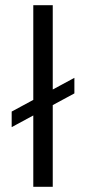

<svg xmlns="http://www.w3.org/2000/svg" viewBox="-20 -720 332 740"><path d="M108.3 0V-275L25 -230V-290L108.3 -335V-700H183.3V-375L266.7 -420V-360L183.3 -315V0Z"/></svg>

Font: Funnel Sans Light
Style: Regular
Weight: 300
Designer: NORD ID, Kristian Moeller
Foundry: Dicotype
Version: Version 1.000